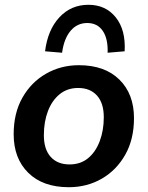

<svg xmlns="http://www.w3.org/2000/svg" viewBox="-20 -771 616 801"><path d="M267 10Q159 10 98 -50Q37 -110 37 -211Q37 -299 73.5 -363.5Q110 -428 172 -463.5Q234 -499 309 -499Q417 -499 478 -439Q539 -379 539 -278Q539 -190 502.5 -125.5Q466 -61 404.5 -25.5Q343 10 267 10ZM270 -85Q316 -85 347.5 -111Q379 -137 396 -182Q413 -227 413 -282Q413 -341 384.5 -372.5Q356 -404 306 -404Q261 -404 229 -378Q197 -352 180 -307.5Q163 -263 163 -207Q163 -148 191.5 -116.5Q220 -85 270 -85ZM239 -551 168 -557Q179 -646 227.5 -698.5Q276 -751 349 -751Q421 -751 463 -698.5Q505 -646 500 -557L429 -551Q431 -610 408.5 -642.5Q386 -675 344 -675Q302 -675 274.5 -642.5Q247 -610 239 -551Z"/></svg>

Font: Nunito Sans
Style: Bold Italic
Weight: 700
Italic angle: -9°
Designer: Vernon Adams
Foundry: Vernon Adams
Version: Version 3.006; ttfautohint (v1.8.3)